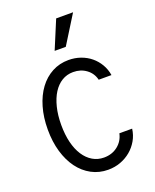

<svg xmlns="http://www.w3.org/2000/svg" viewBox="-176 -1075 953 1184"><g transform="rotate(-20 300.0 -483.5)"><path d="M465.6 -178Q455.2 -129.4 417.3 -99.5Q379.4 -69.6 326.6 -69.6Q286 -69.6 252.6 -89.3Q219.2 -109 195.3 -145.6Q171.4 -182.1 158.8 -233.5Q146.2 -284.9 146.2 -348.7Q146.2 -412.6 159.2 -464.5Q172.1 -516.4 195.4 -553.2Q218.7 -590 251.8 -610.2Q284.9 -630.4 326 -630.4Q375.4 -630.4 411.8 -603.5Q448.2 -576.6 458.8 -532H542.6Q536.6 -571 517.2 -603.9Q497.8 -636.8 469.2 -660.3Q440.6 -683.8 403.6 -696.9Q366.6 -710 324.4 -710Q265.7 -710 216.5 -683.8Q167.4 -657.6 132.3 -610.1Q97.1 -562.7 77.8 -496.3Q58.4 -429.8 58.4 -349.9Q58.4 -270 77.7 -204Q97.1 -138 132.2 -90.5Q167.4 -43 216.7 -16.5Q266.1 10 325.2 10Q368.8 10 406.8 -4.1Q444.8 -18.2 474.7 -43.2Q504.6 -68.2 524.4 -102.6Q544.2 -137 549.4 -178ZM452.6 -977H341.6L264.4 -792H337.4Z"/></g></svg>

Font: CommitMonoV142 ExtLt
Style: Regular
Weight: 200
Monospace: yes
Designer: Eigil Nikolajsen
Foundry: Eigil Nikolajsen
Version: Version 1.142